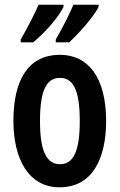

<svg xmlns="http://www.w3.org/2000/svg" viewBox="-20 -786 509 816"><path d="M399 -757V-766H292C281 -738 249 -673 217 -618V-606H274C314 -643 379 -715 399 -757ZM250 -757V-766H144C131 -736 101 -675 68 -618V-606H121C173 -649 229 -713 250 -757ZM431 -272C431 -455 356 -553 235 -553C97 -553 37 -442 37 -272C37 -113 100 10 233 10C375 10 431 -115 431 -272ZM150 -271C150 -397 175 -455 235 -455C294 -455 319 -397 319 -272C319 -147 294 -88 235 -88C176 -88 150 -148 150 -271Z"/></svg>

Font: Noto Sans Gujarati ExtraCondensed SemiBold
Style: Regular
Weight: 600
Width: 2
Designer: Jelle Bosma - Monotype Design Team, Universal Thirst
Foundry: Monotype Imaging Inc.
Version: Version 2.106